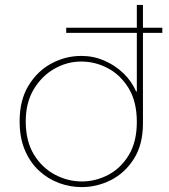

<svg xmlns="http://www.w3.org/2000/svg" viewBox="-20 -750 688 783"><path d="M250 -616V-637H642V-616ZM313 13Q266 13 221 -3.5Q176 -20 139.5 -53.5Q103 -87 81.5 -137.5Q60 -188 60 -255Q60 -341 96 -400.5Q132 -460 189.5 -491Q247 -522 312 -522Q361 -522 405 -503Q449 -484 483 -451.5Q517 -419 535 -377H538V-730H563V-247Q563 -161 526.5 -103Q490 -45 433 -16Q376 13 313 13ZM314 -10Q370 -10 421.5 -37Q473 -64 505.5 -118Q538 -172 538 -253Q538 -335 505 -389.5Q472 -444 420.5 -471.5Q369 -499 311 -499Q254 -499 202.5 -470Q151 -441 118 -386.5Q85 -332 85 -255Q85 -174 118.5 -119.5Q152 -65 204.5 -37.5Q257 -10 314 -10Z"/></svg>

Font: MuseoModerno Thin
Style: Regular
Weight: 100
Designer: Pablo Cosgaya, Héctor Gatti, Marcela Romero, and the Authors of The MuseoModerno Project.
Foundry: Omnibus-Type Team
Version: Version 1.003